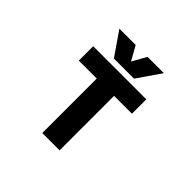

<svg xmlns="http://www.w3.org/2000/svg" viewBox="-224 -1206 1448 1448"><g transform="rotate(45 500.0 -482.0)"><path d="M786.1 -732.4V-579.1H595.7V2H411.1V-579.1H219.7V-732.4ZM502.9 -852.5 566.4 -965.8H740.2L610.4 -777.3H395.5L265.6 -965.8H439.5Z"/></g></svg>

Font: Gen Shin Gothic Monospace Heavy
Style: Bold
Weight: 800
Designer: [Source Han Sans]
Ryoko NISHIZUKA  (kana & ideographs); Paul D. Hunt (Latin, Greek & Cyrillic); Wenlong ZHANG  (bopomofo
Version: Version 1.002.20150607